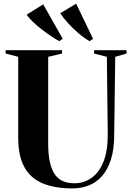

<svg xmlns="http://www.w3.org/2000/svg" viewBox="-20 -1016 716 1044"><path d="M374.5 8.5Q277.5 8.5 211.8 -19Q146 -46.5 112.5 -107.2Q79 -168 79 -268V-707L10.5 -725V-743H317.5V-725L242 -707V-236.5Q242 -174 251.8 -132Q261.5 -90 280 -65.2Q298.5 -40.5 325 -30Q351.5 -19.5 384.5 -19.5Q435.5 -19.5 476.8 -48Q518 -76.5 542 -135.2Q566 -194 566 -283.5L561 -707L491.5 -725V-743H668V-725L606.5 -707L601 -284.5Q601 -203.5 582.8 -147.5Q564.5 -91.5 533.2 -57Q502 -22.5 461 -7Q420 8.5 374.5 8.5ZM302 -792.5Q282 -803 256.8 -820Q231.5 -837 205.8 -857Q180 -877 158.5 -897.5Q137 -918 125.5 -936.5L215 -992.5L321 -805L303 -792.5ZM467 -792.5Q437.5 -809 406.8 -835.2Q376 -861.5 349.8 -890.5Q323.5 -919.5 307.5 -944L394 -996L486 -805L468 -792.5Z"/></svg>

Font: Merriweather 144pt
Style: Bold
Weight: 700
Version: Version 2.100